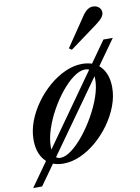

<svg xmlns="http://www.w3.org/2000/svg" viewBox="-124 -916 805 1102"><g transform="rotate(-10 278.0 -365.0)"><path d="M-22 118.5 523 -651H577.5L30 118.5ZM174.5 10.5Q104 10.5 66 -33.8Q28 -78 28 -153.5Q28 -206.5 48.2 -260.5Q68.5 -314.5 103.8 -363.5Q139 -412.5 183.8 -451Q228.5 -489.5 278.5 -512Q328.5 -534.5 377.5 -534.5Q448 -534.5 486.5 -490.8Q525 -447 525 -372Q525 -318.5 504.5 -264.2Q484 -210 448.8 -160.8Q413.5 -111.5 368.5 -72.8Q323.5 -34 273.5 -11.8Q223.5 10.5 174.5 10.5ZM163 -25Q192.5 -25 229 -52.8Q265.5 -80.5 302 -126Q338.5 -171.5 369.2 -226Q400 -280.5 418.5 -334.5Q437 -388.5 437 -432.5Q437 -465.5 425.8 -482.8Q414.5 -500 389 -500Q358 -500 321.5 -473.5Q285 -447 249 -402.8Q213 -358.5 183.5 -305.2Q154 -252 136.2 -197.5Q118.5 -143 118.5 -96.5Q118.5 -61.5 129 -43.2Q139.5 -25 163 -25ZM334.5 -624.5 319 -635.5 433.5 -804.5Q462 -848 495.5 -848Q516.5 -848 530.2 -836Q544 -824 544 -806Q544 -791.5 532.5 -776.5Q521 -761.5 494.5 -742Z"/></g></svg>

Font: Libre Caslon Text
Style: Italic
Weight: 400
Italic angle: -22.583°
Designer: Pablo Impallari, Rodrigo Fuenzalida, Katja Schimmel
Foundry: Pablo Impallari, Rodrigo Fuenzalida
Version: Version 2.000